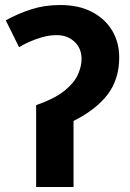

<svg xmlns="http://www.w3.org/2000/svg" viewBox="-20 -745 519 765"><path d="M220 -725Q294 -725 346.5 -697.5Q399 -670 427 -623Q455 -576 455 -516Q455 -430 409.5 -369.5Q364 -309 273 -263V0H124V-326Q198 -352 237 -383.5Q276 -415 290.5 -448Q305 -481 305 -510Q305 -552 277 -578.5Q249 -605 206 -605Q176 -605 147 -596.5Q118 -588 94 -577Q70 -566 56 -557L3 -664Q52 -691 105 -708Q158 -725 220 -725Z"/></svg>

Font: Noto Sans
Style: Bold
Weight: 700
Designer: Monotype Design Team
Foundry: Monotype Imaging Inc.
Version: Version 2.000;GOOG;noto-source:20170915:90ef993387c0; ttfaut